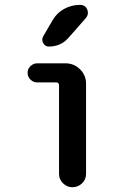

<svg xmlns="http://www.w3.org/2000/svg" viewBox="-20 -785 540 805"><path d="M135.7 -439.5Q120.1 -439.5 107.9 -451.2Q95.7 -462.9 95.7 -480.5Q95.7 -496.1 107.9 -507.8Q120.1 -519.5 135.7 -519.5H254.9Q290 -519.5 315.4 -494.6Q340.8 -469.7 340.8 -434.6V-55.7Q340.8 -32.2 323.7 -16.1Q306.6 0 283.7 0Q260.7 0 244.1 -16.6Q227.5 -33.2 227.5 -55.7V-427.7Q227.5 -438.5 216.8 -439.5ZM315.4 -764.6Q337.9 -764.6 345.7 -745.1Q353.5 -725.6 339.8 -709L267.6 -627Q235.4 -589.8 184.6 -589.8Q168.9 -589.8 161.1 -604.5Q153.3 -619.1 161.1 -632.8L201.2 -701.2Q218.8 -731.4 249.5 -748Q280.3 -764.6 315.4 -764.6Z"/></svg>

Font: Rounded-X Mgen+ 1mn medium
Style: Regular
Weight: 500
Designer: [Source Han Sans]
Ryoko NISHIZUKA  (kana & ideographs); Paul D. Hunt (Latin, Greek & Cyrillic); Wenlong ZHANG  (bopomofo
Version: Version 1.059.20150602